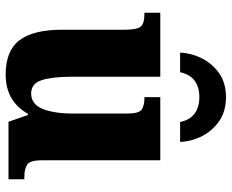

<svg xmlns="http://www.w3.org/2000/svg" viewBox="-90 -718 818 678"><g transform="rotate(90 319.0 -379.0)"><path d="M243 10Q159 10 122 -39Q85 -88 85 -188V-409Q85 -452 74.5 -466Q64 -480 29 -480H25V-536H251V-222Q251 -155 263 -117.5Q275 -80 310 -80Q348 -80 364.5 -120.5Q381 -161 381 -230V-418Q381 -461 366.5 -470.5Q352 -480 326 -480H323V-536H546V-118Q546 -75 562 -65.5Q578 -56 603 -56H613V0H410L386 -69H382Q338 10 243 10ZM166 -606Q167 -644 185 -681Q203 -718 237.5 -743Q272 -768 323 -768Q374 -768 409 -743Q444 -718 462 -681Q480 -644 481 -606H411Q403 -642 380 -658Q357 -674 323 -674Q289 -674 266 -658Q243 -642 235 -606Z"/></g></svg>

Font: Noto Serif SemiCondensed ExtraBold
Style: Regular
Weight: 800
Width: 4
Designer: Monotype Design Team
Foundry: Monotype Imaging Inc.
Version: Version 2.015